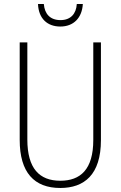

<svg xmlns="http://www.w3.org/2000/svg" viewBox="-20 -925 600 955"><path d="M392 -905H362C359 -856 331 -825 281 -825C230 -825 202 -855 198 -905H169C172 -832 216 -793 280 -793C346 -793 388 -836 392 -905ZM482 -228V-714H444V-229C444 -82 380 -26 280 -26C176 -26 116 -87 116 -231V-714H78V-229C78 -67 150 10 280 10C399 10 482 -56 482 -228Z"/></svg>

Font: Noto Sans Myanmar Condensed ExtraLight
Style: Regular
Weight: 200
Width: 3
Designer: Monotype Design Team
Foundry: Monotype Imaging Inc.
Version: Version 2.107